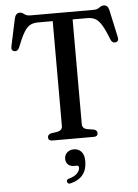

<svg xmlns="http://www.w3.org/2000/svg" viewBox="-63 -768 766 1062"><g transform="rotate(-5 320.5 -237.0)"><path d="M144.5 -700H496Q516 -700 528.5 -709.8Q541 -719.5 554 -719.5Q575.5 -719.5 582.5 -691.5L615.5 -539.5Q621.5 -514.5 601.5 -510.5Q583.5 -507 574.5 -527.5Q553 -583 535.8 -611Q518.5 -639 500 -648.2Q481.5 -657.5 456.5 -657.5H375.5V-76Q375.5 -52 402 -46L440 -40Q458 -34.5 458 -19Q458 0 435 0H206.5Q183 0 183 -19Q183 -34 201 -40L239.5 -46Q265 -52 265 -76V-657.5H183.5Q158 -657.5 139.8 -648Q121.5 -638.5 104.8 -610.5Q88 -582.5 66.5 -527.5Q57.5 -507 39.5 -510.5Q19.5 -514.5 25.5 -539.5L58 -691.5Q65 -720 87 -720Q100 -720 111.8 -710Q123.5 -700 144.5 -700ZM313.5 150.5Q290.5 150.5 278.8 138.2Q267 126 267 107.5Q267 86 282 72.5Q297 59 319 59Q344.5 59 360.8 76.5Q377 94 377 130Q377 221.5 287.5 244.5Q270.5 249.5 266.5 235.5Q263 222.5 279 218Q310 209.5 324.8 193.8Q339.5 178 339.5 162.5Q339.5 150.5 327.5 150.5Z"/></g></svg>

Font: Fraunces 72pt S050
Style: Regular
Weight: 400
Version: Version 1.000; ttfautohint (v1.8.3)